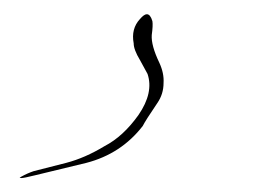

<svg xmlns="http://www.w3.org/2000/svg" viewBox="-20 -144 388 270"><path d="M194.3 -114.3Q195.3 -108.4 193.4 -94.7Q192.4 -80.1 204.1 -55.7Q210.9 -41 210 -27.3Q210 -11.7 201.2 1Q184.6 25.4 180.7 33.2Q150.4 72.3 101.6 85Q52.7 96.7 29.3 102.5Q13.7 106.4 9.8 106.4Q7.8 106.4 7.8 105.5Q8.8 105.5 9.8 104.5Q18.6 99.6 27.3 96.7Q46.9 91.8 73.2 85Q99.6 78.1 127 61.5Q153.3 47.9 174.8 17.6Q196.3 -13.7 187.5 -40Q185.5 -43.9 176.8 -59.6Q168 -74.2 168 -83Q164.1 -103.5 176.8 -117.2Q182.6 -124 186.5 -124Q191.4 -124 194.3 -114.3Z"/></svg>

Font: Margalida Font
Style: Regular
Weight: 400
Designer: Mateu Riera. mateurierasureda@hotmail.com
Version: Version 1.0